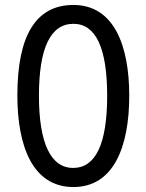

<svg xmlns="http://www.w3.org/2000/svg" viewBox="-20 -744 590 774"><path d="M501 -358C501 -563 438 -724 276 -724C126 -724 50 -603 50 -359C50 -156 111 10 276 10C438 10 501 -152 501 -358ZM137 -358C137 -549 183 -648 276 -648C366 -648 412 -551 412 -358C412 -163 365 -67 275 -67C185 -67 137 -166 137 -358Z"/></svg>

Font: Noto Sans Ethiopic ExtCond
Style: Regular
Weight: 400
Width: 2
Designer: Monotype Design Team
Foundry: Monotype Imaging Inc.
Version: Version 2.102